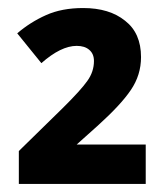

<svg xmlns="http://www.w3.org/2000/svg" viewBox="-20 -874 419 478"><path d="M342.8 -416H26.9V-498L136.2 -605Q181.6 -649.9 197.3 -672.4Q213.9 -695.3 213.9 -722.2Q213.9 -740.2 202.1 -750Q190.9 -759.8 170.9 -759.8Q131.8 -759.8 83 -716.8L22.9 -791Q55.2 -818.8 94.7 -836.4Q133.8 -854 187 -854Q252.4 -854 291.5 -822.3Q331.1 -791.5 331.1 -731.9Q331.1 -687 305.7 -649.9Q281.2 -613.3 222.2 -560.1L170.9 -514.2H342.8Z"/></svg>

Font: Droid Sans Thai
Style: Bold
Weight: 700
Designer: Steve Matteson
Foundry: Ascender Corporation
Version: Version 1.00